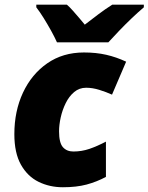

<svg xmlns="http://www.w3.org/2000/svg" viewBox="-20 -786 631 816"><path d="M247.1 9.8Q190.9 9.8 144 -13.2Q97.2 -36.1 69.1 -85.9Q41 -135.7 41 -215.8Q41 -313.5 77.6 -392.1Q114.3 -470.7 180.7 -516.8Q247.1 -563 336.9 -563Q388.7 -563 431.4 -553.2Q474.1 -543.5 516.1 -523.9L456.1 -383.8Q431.2 -395 402.1 -404.1Q373 -413.1 346.2 -413.1Q316.9 -413.1 295.2 -394.8Q273.4 -376.5 259.3 -347.7Q245.1 -318.8 238 -286.9Q231 -254.9 231 -228Q231 -179.2 247.3 -160.6Q263.7 -142.1 292 -142.1Q327.1 -142.1 360.1 -153.3Q393.1 -164.6 430.2 -184.1V-34.2Q391.1 -13.2 348.1 -1.7Q305.2 9.8 247.1 9.8ZM222.2 -606Q212.4 -627.9 197.3 -655.3Q182.1 -682.6 165.8 -709Q149.4 -735.4 134.3 -754.9V-766.1H264.2Q275.4 -756.8 289.6 -740.7Q303.7 -724.6 317.6 -708.5Q331.5 -692.4 340.3 -681.2Q368.2 -702.6 397.2 -724.6Q426.3 -746.6 457 -766.1H591.3V-754.9Q566.4 -733.9 538.6 -707.3Q510.7 -680.7 485.4 -654.1Q460 -627.4 440.4 -606Z"/></svg>

Font: Open Sans ExtraBold
Style: Italic
Weight: 800
Italic angle: -12°
Designer: Monotype Design Team
Foundry: Monotype Imaging Inc.
Version: Version 3.000; ttfautohint (v1.8.4)